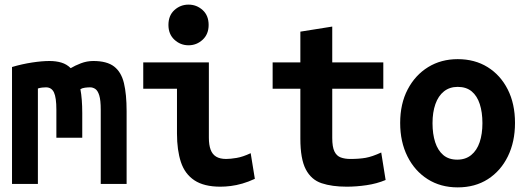

<svg xmlns="http://www.w3.org/2000/svg" viewBox="-20 -796 2280 831"><path d="M32 0V-506Q76 -519 119 -525.5Q162 -532 194 -532Q223 -532 246 -525Q269 -518 286 -501Q304 -512 330 -522Q356 -532 384 -532Q443 -532 474 -508Q505 -484 516.5 -436Q528 -388 528 -315V0H416V-321Q416 -363 409.5 -383.5Q403 -404 392.5 -411Q382 -418 370 -418Q360 -418 348 -416.5Q336 -415 328 -410Q332 -389 334 -363Q336 -337 336 -306V-200H224V-321Q224 -374 213.5 -396Q203 -418 179 -418Q172 -418 162.5 -417Q153 -416 144 -413V0Z M934 12Q863 12 821.5 -15.5Q780 -43 763 -94.5Q746 -146 746 -218V-412H600V-526H884V-200Q884 -169 891.5 -148.5Q899 -128 915.5 -118Q932 -108 959 -108Q977 -108 1004 -112.5Q1031 -117 1065 -133L1083 -22Q1055 -9 1029 -1.5Q1003 6 979 9Q955 12 934 12ZM796 -600Q761 -600 735 -624Q709 -648 709 -688Q709 -729 735 -752.5Q761 -776 796 -776Q831 -776 857 -752.5Q883 -729 883 -688Q883 -648 857 -624Q831 -600 796 -600Z M1481 12Q1417 12 1372 -3Q1327 -18 1303.5 -63Q1280 -108 1280 -196V-412H1160V-526H1280V-659L1418 -681V-526H1639V-412H1418V-199Q1418 -160 1427.5 -140.5Q1437 -121 1455 -114.5Q1473 -108 1496 -108Q1535 -108 1563 -113Q1591 -118 1630 -136L1649 -17Q1611 -1 1566.5 5.5Q1522 12 1481 12Z M1961 15Q1887 15 1831 -20.5Q1775 -56 1743.5 -119Q1712 -182 1712 -264Q1712 -347 1744.5 -409Q1777 -471 1833 -505.5Q1889 -540 1961 -540Q2035 -540 2090.5 -505.5Q2146 -471 2177.5 -409Q2209 -347 2209 -264Q2209 -182 2178 -119Q2147 -56 2091.5 -20.5Q2036 15 1961 15ZM1959 -105Q1995 -105 2019.5 -125Q2044 -145 2056 -180.5Q2068 -216 2068 -263Q2068 -310 2056.5 -345.5Q2045 -381 2021.5 -400.5Q1998 -420 1961 -420Q1926 -420 1901.5 -400.5Q1877 -381 1864.5 -345.5Q1852 -310 1852 -263Q1852 -216 1863.5 -180.5Q1875 -145 1898.5 -125Q1922 -105 1959 -105Z"/></svg>

Font: Ubuntu Sans Mono
Style: Bold
Weight: 700
Monospace: yes
Designer: Dalton Maag Ltd
Foundry: Dalton Maag Ltd
Version: Version 1.006